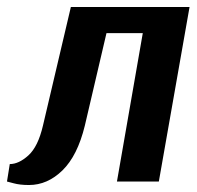

<svg xmlns="http://www.w3.org/2000/svg" viewBox="-20 -520 563 550"><path d="M63 10Q37 10 19 5Q1 0 0 0L8 -50Q34 -50 61.5 -75Q89 -100 103 -160L183 -500H523L435 0H315L389 -425H285L223 -160Q202 -74 159 -32Q116 10 63 10Z"/></svg>

Font: Cuprum
Style: Bold Italic
Weight: 700
Italic angle: -10°
Designer: Jovanny Lemonad
Foundry: Jovanny Lemonad
Version: Version 3.000